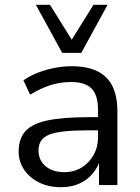

<svg xmlns="http://www.w3.org/2000/svg" viewBox="-20 -774 587 803"><path d="M235 9Q184 9 144 -10.5Q104 -30 81 -64Q58 -98 58 -140Q58 -194 86.5 -225.5Q115 -257 179.5 -270.5Q244 -284 352 -284H404V-229H354Q294 -229 253 -225Q212 -221 187.5 -211.5Q163 -202 152 -185.5Q141 -169 141 -145Q141 -104 170.5 -79Q200 -54 249 -54Q290 -54 321.5 -73.5Q353 -93 371.5 -126Q390 -159 390 -200V-315Q390 -376 363 -403.5Q336 -431 277 -431Q233 -431 191.5 -418Q150 -405 106 -378L78 -438Q105 -457 138.5 -470Q172 -483 208.5 -490Q245 -497 280 -497Q343 -497 385.5 -477Q428 -457 449.5 -415Q471 -373 471 -307V0H394V-112H401Q391 -76 368 -48.5Q345 -21 311.5 -6Q278 9 235 9ZM240 -553 130 -754H189L280 -608L371 -754H430L320 -553Z"/></svg>

Font: Nunito Sans 11pt
Style: Regular
Weight: 400
Version: Version 3.101;gftools[0.9.27]